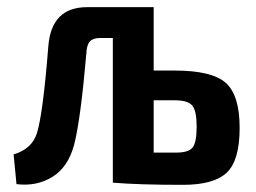

<svg xmlns="http://www.w3.org/2000/svg" viewBox="-20 -510 714 536"><path d="M409 -313H468Q572 -313 610.5 -278.5Q649 -244 649 -153Q649 -62 613 -28Q577 6 491 6Q367 6 296 0H295V-404H260Q240 -404 231 -394.5Q222 -385 221 -360Q205 -176 187 -106Q170 -43 126 -16Q82 11 26 4L18 -79Q69 -94 83 -138Q100 -192 115 -382Q124 -490 223 -490H409ZM409 -84H472Q506 -84 517.5 -98Q529 -112 529 -157Q529 -200 517 -215Q505 -230 468 -230H409Z"/></svg>

Font: Exo 2 Semi Bold Condensed
Style: Regular
Weight: 600
Width: 3
Designer: Natanael Gama
Version: Version 1.001;PS 001.001;hotconv 1.0.70;makeotf.lib2.5.58329